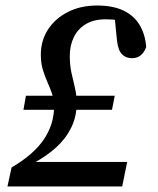

<svg xmlns="http://www.w3.org/2000/svg" viewBox="-20 -676 574 696"><path d="M7 0 22 -69Q101 -115 138.5 -170Q176 -225 176 -290Q176 -314 169 -335Q162 -356 152.5 -377Q143 -398 135.5 -422.5Q128 -447 128 -478Q128 -529 154 -569Q180 -609 226 -632.5Q272 -656 332 -656Q389 -656 427 -638Q465 -620 485.5 -586.5Q506 -553 510 -506Q503 -486 490 -475.5Q477 -465 458 -465Q436 -465 422 -479.5Q408 -494 404 -530L395 -620L449 -591Q430 -599 409.5 -602.5Q389 -606 363 -606Q320 -606 291 -588.5Q262 -571 247.5 -541Q233 -511 233 -474Q233 -438 239.5 -410Q246 -382 252 -356Q258 -330 258 -302Q258 -254 238.5 -214Q219 -174 184.5 -142.5Q150 -111 104 -86V-89H441L423 0ZM65 -278 74 -329H396L386 -278Z"/></svg>

Font: Source Serif 4 Medium
Style: Italic
Weight: 500
Italic angle: -12°
Designer: Frank Grießhammer
Foundry: Adobe Systems Incorporated
Version: Version 4.004;hotconv 1.0.116;makeotfexe 2.5.65601